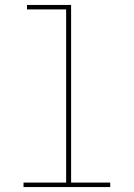

<svg xmlns="http://www.w3.org/2000/svg" viewBox="-20 -755 540 775"><path d="M75 0V-18H247V-717H89V-735H267V-18H425V0Z"/></svg>

Font: Iosevka SS18 Thin
Style: Regular
Weight: 100
Monospace: yes
Designer: Belleve Invis
Foundry: Belleve Invis
Version: Version 25.1.1; ttfautohint (v1.8.4)